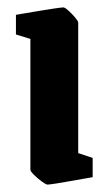

<svg xmlns="http://www.w3.org/2000/svg" viewBox="-20 -487 293 518"><path d="M108 11Q104 11 92.5 2.5Q81 -6 71.5 -15.5Q62 -25 62 -29V-382L23 -394V-447Q23 -447 40.5 -450Q58 -453 82 -457Q106 -461 126 -464Q146 -467 151 -467Q155 -467 164.5 -458.5Q174 -450 182.5 -440Q191 -430 191 -426V-74L230 -61V-9Q230 -9 213 -6Q196 -3 173.5 1Q151 5 132 8Q113 11 108 11Z"/></svg>

Font: Grenze Gotisch
Style: Bold
Weight: 700
Designer: Renata Polastri
Foundry: Omnibus-Type
Version: Version 1.001